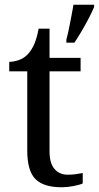

<svg xmlns="http://www.w3.org/2000/svg" viewBox="-20 -780 417 810"><path d="M240 10Q164 10 129.5 -24.5Q95 -59 95 -145V-479H19V-519Q37 -519 59 -526.5Q81 -534 97 -551Q114 -569 125 -595Q136 -621 143 -659H189V-536H320V-479H189V-142Q189 -91 210 -67Q231 -43 265 -43Q283 -43 298 -45Q313 -47 329 -50V-6Q316 0 290 5Q264 10 240 10ZM260 -613Q266 -635 271 -660Q276 -685 281 -710.5Q286 -736 290 -760H377V-750Q368 -729 354 -702Q340 -675 324 -648Q308 -621 294 -600H260Z"/></svg>

Font: Noto Serif Georgian
Style: Regular
Weight: 400
Designer: Monotype Design Team, Akaki Razmadze
Foundry: Google LLC
Version: Version 2.002